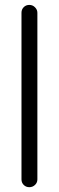

<svg xmlns="http://www.w3.org/2000/svg" viewBox="-20 -613 242 790"><path d="M100.6 -592.8Q114.3 -592.8 124 -583Q133.8 -573.2 133.8 -560.5V125Q133.8 138.7 124 147.9Q114.3 157.2 100.6 157.2Q86.9 157.2 77.6 147.9Q68.4 138.7 68.4 125V-560.5Q68.4 -574.2 77.6 -583.5Q86.9 -592.8 100.6 -592.8Z"/></svg>

Font: NTR
Style: Regular
Weight: 400
Designer: Purushoth Kumar Guthula
Foundry: Silicon Andhra, USA.
Version: Version 1.0.5; ttfautohint (v1.2.25-373a) -l 7 -r 28 -G 50 -